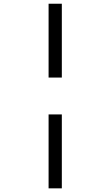

<svg xmlns="http://www.w3.org/2000/svg" viewBox="-20 -780 599 1040"><path d="M314.9 -359.9H243.2V-759.8H314.9ZM314.9 240.2H243.2V-160.2H314.9Z"/></svg>

Font: Droids
Style: b
Weight: 700
Foundry: Ascender Corporation
Version: Version 1.00 build 113